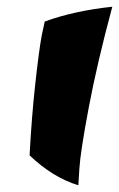

<svg xmlns="http://www.w3.org/2000/svg" viewBox="-20 -506 354 571"><path d="M113 -442Q201 -474 314 -486Q269 -319 244 -186.5Q219 -54 216 -4L213 45Q137 22 68 -44Q74 -158 85 -257.5Q96 -357 104 -400Z"/></svg>

Font: Ceviche One
Style: Regular
Weight: 400
Version: Version 1.002